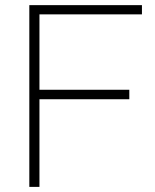

<svg xmlns="http://www.w3.org/2000/svg" viewBox="-20 -731 608 751"><path d="M134.3 -710.9V0H94.7V-710.9ZM485.8 -379.9V-342.8H114.7V-379.9ZM535.2 -710.9V-674.8H114.7V-710.9Z"/></svg>

Font: Roboto ExtraLight
Style: Regular
Weight: 250
Designer: Christian Robertson
Foundry: Google
Version: Version 3.009; 2024